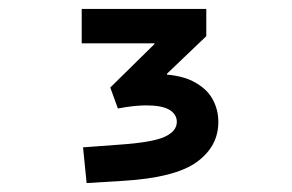

<svg xmlns="http://www.w3.org/2000/svg" viewBox="-20 -730 654 430"><path d="M354 -537 271 -556Q283 -560 297.5 -562Q312 -564 327 -564Q380 -564 411 -548.5Q442 -533 455.5 -509Q469 -485 469 -457Q469 -402 420.5 -367Q372 -332 256 -325L174 -320L166 -400L247 -406Q321 -411 348.5 -423.5Q376 -436 376 -457Q376 -474 359.5 -484Q343 -494 307 -494Q296 -494 280.5 -492.5Q265 -491 244 -487L227 -534L349 -654L326 -603V-666L442 -661V-649L330 -542L354 -593ZM163 -633V-710H442V-658L373 -633Z"/></svg>

Font: Intel One Mono Light
Style: Regular
Weight: 300
Monospace: yes
Designer: Fred Shallcrass
Foundry: Frere-Jones Type LLC
Version: Version 1.004